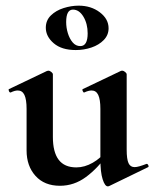

<svg xmlns="http://www.w3.org/2000/svg" viewBox="-20 -645 546 679"><path d="M192 12Q137 12 105.5 -23Q74 -58 74 -113V-260Q74 -293 66.5 -309Q59 -325 43 -325Q32 -325 18 -318Q14 -317 11.5 -323Q9 -329 12 -330L146 -394Q149 -395 151 -395Q156 -395 161.5 -390.5Q167 -386 167 -382V-161Q167 -107 187.5 -80Q208 -53 250 -53Q279 -53 308 -69.5Q337 -86 354 -111L360 -99Q326 -50 284 -19Q242 12 192 12ZM428 -382V-116Q428 -82 434.5 -68Q441 -54 456 -54Q463 -54 473.5 -57Q484 -60 497 -65Q501 -67 504 -61.5Q507 -56 504 -54L366 13Q364 14 361 14Q351 14 343 -11Q335 -36 335 -82V-260Q335 -293 327.5 -309Q320 -325 304 -325Q293 -325 278 -318Q275 -317 272.5 -323Q270 -329 273 -330L407 -394Q409 -395 412 -395Q417 -395 422.5 -390.5Q428 -386 428 -382ZM248 -468Q198 -468 170 -492Q142 -516 142 -547Q142 -573 160 -590.5Q178 -608 205 -616.5Q232 -625 258 -625Q302 -625 333 -601.5Q364 -578 364 -545Q364 -521 347 -503.5Q330 -486 303.5 -477Q277 -468 248 -468ZM264 -482Q290 -482 290 -527Q290 -561 275 -586Q260 -611 238 -611Q214 -611 214 -567Q214 -547 220 -527.5Q226 -508 237 -495Q248 -482 264 -482Z"/></svg>

Font: Cormorant Light
Style: Bold
Weight: 700
Version: Version 4.000